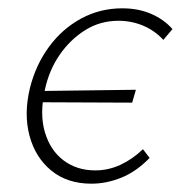

<svg xmlns="http://www.w3.org/2000/svg" viewBox="-20 -436 442 462"><path d="M200 6Q142 6 103.5 -25.5Q65 -57 51 -109.5Q37 -162 52 -224Q66 -280 98 -323.5Q130 -367 175.5 -391.5Q221 -416 274 -416Q313 -416 344 -402.5Q375 -389 395 -366L373 -340Q353 -362 325 -374Q297 -386 265 -386Q221 -386 185 -363.5Q149 -341 123.5 -304Q98 -267 88 -220Q75 -162 88 -118Q101 -74 133 -50Q165 -26 209 -26Q241 -26 270 -39.5Q299 -53 324 -77L340 -56Q308 -23 272 -8.5Q236 6 200 6ZM298 -189 65 -190 73 -217 307 -220Z"/></svg>

Font: Ysabeau ExtraLight
Style: Italic
Weight: 250
Italic angle: -12°
Version: Version 2.000;gftools[0.9.27.dev2+g8671c4b]